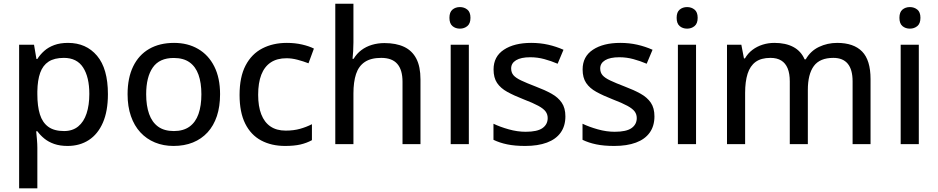

<svg xmlns="http://www.w3.org/2000/svg" viewBox="-20 -780 5076 1039"><path d="M348.1 -547.9Q446.3 -547.9 505.1 -478.3Q564 -408.7 564 -270.5Q564 -178.7 536.9 -116.5Q509.8 -54.2 460.7 -22.2Q411.6 9.8 345.7 9.8Q304.2 9.8 272.9 -1.2Q241.7 -12.2 219.5 -30.5Q197.3 -48.8 182.1 -69.8H175.8Q177.7 -50.8 179.9 -25.6Q182.1 -0.5 182.1 19.5V239.3H83.5V-538.1H164.1L177.2 -460.9H182.1Q197.3 -484.9 219.5 -504.6Q241.7 -524.4 273.4 -536.1Q305.2 -547.9 348.1 -547.9ZM325.7 -466.8Q273.9 -466.8 242.9 -446.5Q211.9 -426.3 197.5 -386.2Q183.1 -346.2 182.1 -285.6V-270Q182.1 -205.6 195.8 -161.4Q209.5 -117.2 241.2 -94Q272.9 -70.8 326.7 -70.8Q372.6 -70.8 403.1 -95.7Q433.6 -120.6 448.5 -166Q463.4 -211.4 463.4 -271.5Q463.4 -362.8 429.7 -414.8Q396 -466.8 325.7 -466.8Z M1170.9 -270Q1170.9 -203.6 1153.6 -151.6Q1136.2 -99.6 1103.3 -63.7Q1070.3 -27.8 1023.9 -9Q977.5 9.8 918.9 9.8Q864.3 9.8 818.6 -9Q772.9 -27.8 739.7 -63.7Q706.5 -99.6 688.5 -151.6Q670.4 -203.6 670.4 -270Q670.4 -358.4 700.7 -420.7Q731 -482.9 787.4 -515.4Q843.8 -547.9 921.9 -547.9Q996.1 -547.9 1052.2 -515.1Q1108.4 -482.4 1139.6 -420.4Q1170.9 -358.4 1170.9 -270ZM771 -270Q771 -208 786.9 -163.3Q802.7 -118.7 835.7 -94.7Q868.7 -70.8 920.9 -70.8Q972.2 -70.8 1005.4 -94.7Q1038.6 -118.7 1054.2 -163.3Q1069.8 -208 1069.8 -270Q1069.8 -331.5 1054.2 -375.5Q1038.6 -419.4 1005.6 -442.9Q972.7 -466.3 919.9 -466.3Q842.8 -466.3 806.9 -414.8Q771 -363.3 771 -270Z M1522.9 9.8Q1448.7 9.8 1393.1 -20Q1337.4 -49.8 1306.9 -111.1Q1276.4 -172.4 1276.4 -266.1Q1276.4 -363.8 1309.1 -426Q1341.8 -488.3 1399.7 -518.1Q1457.5 -547.9 1532.2 -547.9Q1576.2 -547.9 1614.5 -539.1Q1652.8 -530.3 1678.7 -517.1L1649.4 -437.5Q1622.1 -448.2 1590.6 -456.5Q1559.1 -464.8 1530.8 -464.8Q1479 -464.8 1445.1 -442.1Q1411.1 -419.4 1394 -375.5Q1377 -331.5 1377 -267.1Q1377 -204.6 1393.8 -161.4Q1410.6 -118.2 1443.6 -95.7Q1476.6 -73.2 1525.9 -73.2Q1569.3 -73.2 1604 -83Q1638.7 -92.8 1668 -107.9V-21.5Q1639.6 -5.9 1605.5 2Q1571.3 9.8 1522.9 9.8Z M1892.6 -759.8V-550.8Q1892.6 -525.9 1891.1 -502Q1889.6 -478 1887.7 -461.9H1893.6Q1910.6 -490.2 1935.8 -509Q1960.9 -527.8 1992.9 -537.4Q2024.9 -546.9 2060.5 -546.9Q2123.5 -546.9 2167 -526.4Q2210.4 -505.9 2232.9 -462.6Q2255.4 -419.4 2255.4 -350.6V0H2158.2V-337.4Q2158.2 -401.9 2129.9 -434.3Q2101.6 -466.8 2043 -466.8Q1987.3 -466.8 1954.1 -444.6Q1920.9 -422.4 1906.7 -379.4Q1892.6 -336.4 1892.6 -273.9V0H1794.4V-759.8Z M2517.1 -538.1V0H2418.9V-538.1ZM2468.8 -741.7Q2492.2 -741.7 2509 -728Q2525.9 -714.4 2525.9 -683.6Q2525.9 -652.8 2509 -638.9Q2492.2 -625 2468.8 -625Q2444.8 -625 2428.5 -638.9Q2412.1 -652.8 2412.1 -683.6Q2412.1 -714.4 2428.5 -728Q2444.8 -741.7 2468.8 -741.7Z M3039.6 -150.4Q3039.6 -98.1 3013.9 -62.3Q2988.3 -26.4 2939.5 -8.3Q2890.6 9.8 2822.3 9.8Q2765.6 9.8 2724.6 1.2Q2683.6 -7.3 2650.4 -23.4V-110.4Q2686 -93.3 2732.9 -80.1Q2779.8 -66.9 2824.7 -66.9Q2887.7 -66.9 2915.8 -86.9Q2943.8 -106.9 2943.8 -141.1Q2943.8 -161.1 2932.6 -176.5Q2921.4 -191.9 2893.3 -207.3Q2865.2 -222.7 2813 -242.7Q2761.7 -262.7 2725.3 -282.7Q2689 -302.7 2669.9 -331.1Q2650.9 -359.4 2650.9 -404.3Q2650.9 -474.1 2706.8 -511Q2762.7 -547.9 2854.5 -547.9Q2903.3 -547.9 2946.5 -538.1Q2989.7 -528.3 3029.3 -510.7L2997.6 -435.1Q2962.4 -450.2 2925.3 -460.2Q2888.2 -470.2 2849.6 -470.2Q2799.3 -470.2 2772.7 -454.1Q2746.1 -438 2746.1 -409.7Q2746.1 -387.7 2758.5 -373Q2771 -358.4 2800.3 -344.5Q2829.6 -330.6 2879.4 -311.5Q2928.7 -293 2964.6 -272.9Q3000.5 -252.9 3020 -224.1Q3039.6 -195.3 3039.6 -150.4Z M3521.5 -150.4Q3521.5 -98.1 3495.8 -62.3Q3470.2 -26.4 3421.4 -8.3Q3372.6 9.8 3304.2 9.8Q3247.6 9.8 3206.5 1.2Q3165.5 -7.3 3132.3 -23.4V-110.4Q3168 -93.3 3214.8 -80.1Q3261.7 -66.9 3306.6 -66.9Q3369.6 -66.9 3397.7 -86.9Q3425.8 -106.9 3425.8 -141.1Q3425.8 -161.1 3414.6 -176.5Q3403.3 -191.9 3375.2 -207.3Q3347.2 -222.7 3294.9 -242.7Q3243.7 -262.7 3207.3 -282.7Q3170.9 -302.7 3151.9 -331.1Q3132.8 -359.4 3132.8 -404.3Q3132.8 -474.1 3188.7 -511Q3244.6 -547.9 3336.4 -547.9Q3385.3 -547.9 3428.5 -538.1Q3471.7 -528.3 3511.2 -510.7L3479.5 -435.1Q3444.3 -450.2 3407.2 -460.2Q3370.1 -470.2 3331.5 -470.2Q3281.2 -470.2 3254.6 -454.1Q3228 -438 3228 -409.7Q3228 -387.7 3240.5 -373Q3252.9 -358.4 3282.2 -344.5Q3311.5 -330.6 3361.3 -311.5Q3410.6 -293 3446.5 -272.9Q3482.4 -252.9 3502 -224.1Q3521.5 -195.3 3521.5 -150.4Z M3746.6 -538.1V0H3648.4V-538.1ZM3698.2 -741.7Q3721.7 -741.7 3738.5 -728Q3755.4 -714.4 3755.4 -683.6Q3755.4 -652.8 3738.5 -638.9Q3721.7 -625 3698.2 -625Q3674.3 -625 3658 -638.9Q3641.6 -652.8 3641.6 -683.6Q3641.6 -714.4 3658 -728Q3674.3 -741.7 3698.2 -741.7Z M4510.3 -547.9Q4599.6 -547.9 4645.3 -501.2Q4690.9 -454.6 4690.9 -352.1V0H4593.8V-339.8Q4593.8 -403.3 4567.6 -435.1Q4541.5 -466.8 4489.7 -466.8Q4416.5 -466.8 4384 -422.6Q4351.6 -378.4 4351.6 -293V0H4253.9V-339.8Q4253.9 -382.3 4242.2 -410.4Q4230.5 -438.5 4207.5 -452.6Q4184.6 -466.8 4149.4 -466.8Q4099.1 -466.8 4069.1 -445.1Q4039.1 -423.3 4025.6 -380.9Q4012.2 -338.4 4012.2 -276.9V0H3914.1V-538.1H3991.7L4005.9 -463.9H4011.2Q4027.3 -491.7 4052 -510.3Q4076.7 -528.8 4106.9 -538.3Q4137.2 -547.9 4170.9 -547.9Q4231.4 -547.9 4272.9 -525.9Q4314.5 -503.9 4334 -459H4340.3Q4366.2 -504.4 4411.9 -526.1Q4457.5 -547.9 4510.3 -547.9Z M4952.1 -538.1V0H4854V-538.1ZM4903.8 -741.7Q4927.2 -741.7 4944.1 -728Q4960.9 -714.4 4960.9 -683.6Q4960.9 -652.8 4944.1 -638.9Q4927.2 -625 4903.8 -625Q4879.9 -625 4863.5 -638.9Q4847.2 -652.8 4847.2 -683.6Q4847.2 -714.4 4863.5 -728Q4879.9 -741.7 4903.8 -741.7Z"/></svg>

Font: Open Sans Medium
Style: Regular
Weight: 500
Designer: Monotype Design Team
Foundry: Monotype Imaging Inc.
Version: Version 3.000